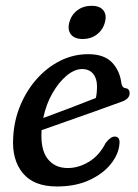

<svg xmlns="http://www.w3.org/2000/svg" viewBox="-20 -648 487 677"><path d="M401 -139Q398 -104 370.8 -69.8Q343.5 -35.5 295.2 -13Q247 9.5 180.5 9.5Q99 9.5 60.2 -37.8Q21.5 -85 26.5 -163Q29.5 -223 51.5 -276Q73.5 -329 109.8 -369.8Q146 -410.5 192.5 -433.8Q239 -457 291 -457Q346.5 -457 374.5 -428.2Q402.5 -399.5 408 -354.5Q411 -339 420.5 -337.5Q436 -336.5 437 -321Q438.5 -299 406.5 -288.5Q368.5 -274.5 316.5 -256Q264.5 -237.5 213.2 -219.5Q162 -201.5 126.5 -189V-187Q122.5 -121 147.8 -88.2Q173 -55.5 219 -55.5Q257 -55.5 293.5 -77.5Q330 -99.5 353 -144.5Q371 -167.5 386 -166.5Q404.5 -165 401 -139ZM269.5 -404.5Q243 -404.5 215.2 -381.5Q187.5 -358.5 165 -319.5Q142.5 -280.5 132.5 -232Q172.5 -246.5 225.2 -266.5Q278 -286.5 318 -302.5Q322 -319 322 -344Q322 -371.5 308.2 -388Q294.5 -404.5 269.5 -404.5ZM271.5 -510.5Q242.5 -510.5 230 -526.8Q217.5 -543 224.5 -569.5Q231.5 -595.5 252.5 -611.5Q273.5 -627.5 303 -627.5Q332 -627.5 344.5 -611.5Q357 -595.5 350 -569.5Q343 -543 322 -526.8Q301 -510.5 271.5 -510.5Z"/></svg>

Font: Fraunces 72pt S100
Style: Italic
Weight: 400
Italic angle: -16°
Version: Version 1.000; ttfautohint (v1.8.3)